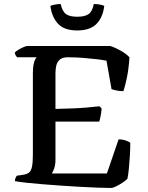

<svg xmlns="http://www.w3.org/2000/svg" viewBox="-20 -932 732 952"><path d="M530 0Q505 0 466 -1.5Q427 -3 380 -5.5Q333 -8 284.5 -11.5Q236 -15 191 -18.5Q146 -22 110 -26Q74 -30 54 -34Q54 -42 57 -49.5Q60 -57 64 -61L93 -65Q113 -68 123.5 -76Q134 -84 138.5 -105Q143 -126 143 -166V-568Q143 -596 146.5 -613Q150 -630 155 -638.5Q160 -647 162 -648H65Q61 -652 57.5 -658Q54 -664 53 -671Q59 -678 71.5 -685.5Q84 -693 97 -698.5Q110 -704 116 -704H527Q554 -695 580 -680Q606 -665 622 -648Q618 -588 608.5 -544Q599 -500 592 -480Q572 -480 556.5 -483.5Q541 -487 533 -490L508 -631Q489 -635 459 -638.5Q429 -642 392 -645Q355 -648 316 -648Q290 -648 276.5 -636.5Q263 -625 259 -606.5Q255 -588 255 -568V-392Q301 -393 340 -394.5Q379 -396 412.5 -399Q446 -402 473 -405L484 -394Q482 -372 478.5 -354.5Q475 -337 472 -329H255V-140Q255 -116 249 -98Q243 -80 237 -72H510L568 -241Q588 -241 604.5 -235Q621 -229 626 -224Q626 -194 624 -160.5Q622 -127 619 -96.5Q616 -66 612 -46Q604 -37 588 -26.5Q572 -16 556 -8Q540 0 530 0ZM363 -781Q297 -781 266.5 -815.5Q236 -850 230 -903Q237 -906 251 -909Q265 -912 281 -912Q289 -875 307.5 -862Q326 -849 363 -849Q400 -849 419 -862Q438 -875 445 -912Q464 -912 477.5 -909Q491 -906 497 -903Q490 -845 458 -813Q426 -781 363 -781Z"/></svg>

Font: Texturina Medium 12pt Medium
Style: Regular
Weight: 500
Version: Version 1.002